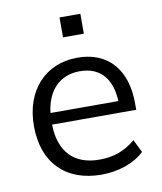

<svg xmlns="http://www.w3.org/2000/svg" viewBox="-80 -762 705 836"><g transform="rotate(-10 272.0 -344.0)"><path d="M302 9C376 9 448 -15 492 -58L464 -115C415 -73 364 -57 304 -57C194 -57 129 -121 127 -243H499V-273C499 -418 423 -511 286 -511C144 -511 48 -408 48 -250C48 -87 145 9 302 9ZM240 -609H332V-697H240ZM129 -294C140 -391 196 -451 286 -451C376 -451 425 -393 429 -294Z"/></g></svg>

Font: Poppy and Pepper
Style: Regular
Weight: 400
Designer: Thy Ha
Foundry: Thy Ha
Version: Version 0.001;Glyphs 3.2 (3227)